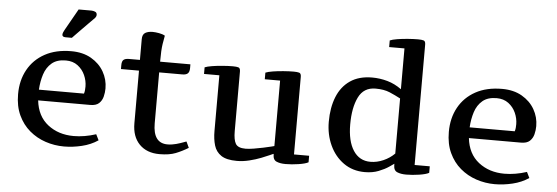

<svg xmlns="http://www.w3.org/2000/svg" viewBox="-49 -903 3112 1073"><g transform="rotate(5 1506.5 -366.0)"><path d="M56.6 -250Q56.6 -327.6 89.6 -387.5Q122.6 -447.3 184.3 -481.2Q246.1 -515.1 332.5 -515.1Q397.5 -515.1 444.1 -488.3Q490.7 -461.4 515.6 -418Q540.5 -374.5 540.5 -324.2Q540.5 -301.3 534.7 -278.3Q528.8 -255.4 512.5 -240.2Q496.1 -225.1 463.4 -225.1H171.4Q181.2 -137.2 240.7 -90.6Q300.3 -43.9 386.2 -43.9Q446.3 -43.9 511.2 -64.9L527.3 -32.2Q487.8 -5.4 437 6.8Q386.2 19 337.4 19Q283.7 19 233.4 2.2Q183.1 -14.6 143.3 -48.3Q103.5 -82 80.1 -132.3Q56.6 -182.6 56.6 -250ZM423.3 -285.2Q426.3 -294.9 427.2 -304.7Q428.2 -314.5 428.2 -325.2Q428.2 -357.4 414.3 -388.7Q400.4 -419.9 373.3 -440.4Q346.2 -460.9 306.6 -460.9Q256.8 -460.9 227.8 -436.3Q198.7 -411.6 185.8 -371.6Q172.9 -331.5 170.4 -285.2ZM352.5 -751H424.3Q434.1 -751 444.8 -746.8Q455.6 -742.7 455.6 -729Q455.6 -716.8 438.5 -702.1Q429.7 -693.4 411.6 -675Q393.6 -656.7 374.5 -637.2Q355.5 -617.7 342 -603.8Q328.6 -589.8 328.6 -589.8H293.5Q274.4 -589.8 274.4 -603Q274.4 -608.9 277.6 -616.7Q280.8 -624.5 284.7 -630.9Z M1033.2 -34.2Q999 -13.2 963.1 1Q927.2 15.1 872.6 15.1Q801.3 15.1 759.8 -27.3Q718.3 -69.8 718.3 -145V-439.9H617.2V-461.9Q617.2 -483.9 626.7 -491.9Q636.2 -500 657.2 -500H718.3V-616.2Q718.3 -643.1 734.4 -652.6Q750.5 -662.1 775.4 -662.1Q791 -662.1 811.5 -658.4Q832 -654.8 845.2 -647Q842.3 -633.3 836.9 -599.6Q831.5 -565.9 831.5 -500H1001.5V-479Q1001.5 -457.5 991.9 -448.7Q982.4 -439.9 961.4 -439.9H831.5V-153.8Q831.5 -43 912.6 -43Q937 -43 961.4 -49.8Q985.8 -56.6 1002 -63Q1018.1 -69.3 1017.6 -67.9Z M1422.9 -453.1V-490.2Q1436.5 -496.1 1463.9 -500.5Q1491.2 -504.9 1522.9 -507.3Q1554.7 -509.8 1580.1 -509.8Q1600.1 -509.8 1611.1 -506.6Q1622.1 -503.4 1622.1 -483.9V-48.8H1707V-12.2Q1690.4 -2.9 1652.3 2.9Q1614.3 8.8 1579.1 8.8Q1549.3 8.8 1529.1 0.2Q1508.8 -8.3 1508.8 -38.1V-42Q1508.8 -43 1490.5 -34.4Q1472.2 -25.9 1442.1 -14.2Q1412.1 -2.4 1376.7 6.3Q1341.3 15.1 1307.1 15.1Q1248.5 15.1 1218.8 -4.9Q1189 -24.9 1178.5 -60.1Q1168 -95.2 1168 -140.1V-453.1H1082V-490.2Q1095.7 -496.1 1123 -500.5Q1150.4 -504.9 1181.9 -507.3Q1213.4 -509.8 1238.8 -509.8Q1259.3 -509.8 1270 -506.6Q1280.8 -503.4 1280.8 -483.9V-149.9Q1280.8 -100.6 1293.9 -78.9Q1307.1 -57.1 1349.1 -57.1Q1367.7 -57.1 1394.8 -61.5Q1421.9 -65.9 1448 -71.5Q1474.1 -77.1 1491.7 -81.5Q1509.3 -85.9 1508.8 -85.9V-453.1Z M2185.5 -692.9H2099.6V-730Q2113.3 -736.3 2140.6 -740.7Q2168 -745.1 2199.7 -747.6Q2231.4 -750 2256.8 -750Q2276.9 -750 2287.8 -746.8Q2298.8 -743.7 2298.8 -724.1V-48.8H2383.8V-12.2Q2367.2 -2.9 2329.1 2.9Q2291 8.8 2255.9 8.8Q2226.1 8.8 2205.8 0.2Q2185.5 -8.3 2185.5 -38.1V-45.9Q2179.2 -41.5 2157.5 -26.6Q2135.7 -11.7 2101.8 1.7Q2067.9 15.1 2024.4 15.1Q1956.1 15.1 1905.5 -20.8Q1855 -56.6 1827.4 -116.5Q1799.8 -176.3 1799.8 -248Q1799.8 -327.6 1824 -387.7Q1848.1 -447.8 1897.2 -481.4Q1946.3 -515.1 2020.5 -515.1Q2063.5 -515.1 2106 -503.2Q2148.4 -491.2 2185.5 -463.9ZM2185.5 -412.1Q2156.2 -427.7 2124 -441.4Q2091.8 -455.1 2044.4 -455.1Q1978 -455.1 1949.2 -396.2Q1920.4 -337.4 1920.4 -244.1Q1920.4 -149.9 1954.6 -97.4Q1988.8 -44.9 2050.8 -44.9Q2087.4 -44.9 2123.3 -60.8Q2159.2 -76.7 2185.5 -103Z M2473.1 -250Q2473.1 -327.6 2506.1 -387.5Q2539.1 -447.3 2600.8 -481.2Q2662.6 -515.1 2749 -515.1Q2814 -515.1 2860.6 -488.3Q2907.2 -461.4 2932.1 -418Q2957 -374.5 2957 -324.2Q2957 -301.3 2951.2 -278.3Q2945.3 -255.4 2929 -240.2Q2912.6 -225.1 2879.9 -225.1H2587.9Q2597.7 -137.2 2657.2 -90.6Q2716.8 -43.9 2802.7 -43.9Q2862.8 -43.9 2927.7 -64.9L2943.8 -32.2Q2904.3 -5.4 2853.5 6.8Q2802.7 19 2753.9 19Q2700.2 19 2649.9 2.2Q2599.6 -14.6 2559.8 -48.3Q2520 -82 2496.6 -132.3Q2473.1 -182.6 2473.1 -250ZM2839.8 -285.2Q2842.8 -294.9 2843.8 -304.7Q2844.7 -314.5 2844.7 -325.2Q2844.7 -357.4 2830.8 -388.7Q2816.9 -419.9 2789.8 -440.4Q2762.7 -460.9 2723.1 -460.9Q2673.3 -460.9 2644.3 -436.3Q2615.2 -411.6 2602.3 -371.6Q2589.4 -331.5 2586.9 -285.2Z"/></g></svg>

Font: Artifika
Style: Regular
Weight: 400
Designer: Yulya Zhdanova, Ivan Petrov | Cyreal.org
Foundry: Cyreal.org
Version: Version 1.102; ttfautohint (v1.8.4.7-5d5b)